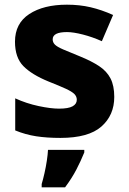

<svg xmlns="http://www.w3.org/2000/svg" viewBox="-20 -579 549 820"><path d="M468 -165Q468 -87 413 -38.5Q358 10 238 10Q180 10 134.5 3Q89 -4 45 -22V-159Q93 -137 145 -126Q197 -115 232 -115Q272 -115 290 -125Q308 -135 308 -153Q308 -167 297.5 -177.5Q287 -188 261 -200Q235 -212 187 -231Q116 -260 80 -296.5Q44 -333 44 -401Q44 -479 105 -519Q166 -559 266 -559Q320 -559 367 -548Q414 -537 463 -515L415 -403Q375 -421 334 -431.5Q293 -442 266 -442Q205 -442 205 -411Q205 -398 214.5 -388.5Q224 -379 249.5 -368Q275 -357 322 -338Q371 -318 403.5 -296.5Q436 -275 452 -244Q468 -213 468 -165ZM340 72Q325 109 306 145.5Q287 182 258 221H158V207Q164 187 170 160.5Q176 134 180 107.5Q184 81 185 61H340Z"/></svg>

Font: Noto Sans Canadian Aboriginal ExtraBold
Style: Regular
Weight: 800
Designer: Monotype Design Team, Typotheque's Kevin King
Foundry: Monotype Imaging Inc.
Version: Version 2.004; ttfautohint (v1.8.4.7-5d5b)